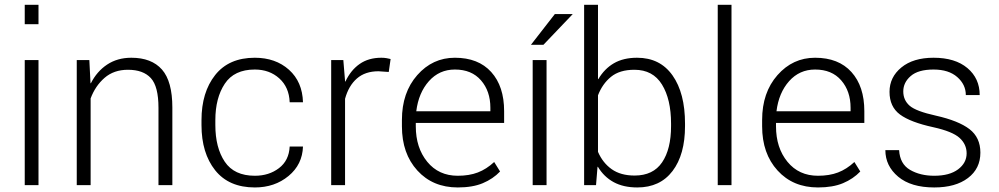

<svg xmlns="http://www.w3.org/2000/svg" viewBox="-20 -782 4219 811"><path d="M142.6 0H84.5V-528.3H142.6ZM142.6 -679.7H84.5V-761.7H142.6Z M357.4 -528.3 362.3 -430.7 363.8 -430.2Q389.2 -480.5 432.6 -509.3Q476.1 -538.1 534.7 -538.1Q620.1 -538.1 664.1 -488.3Q708 -438.5 708 -327.6V0H649.4V-326.7Q649.4 -417 617.2 -452.1Q585 -487.3 520.5 -487.3Q460.9 -487.3 421.6 -453.1Q382.3 -418.9 362.8 -366.2V0H304.2V-528.3Z M1056.6 -39.6Q1116.2 -39.6 1158.4 -71.8Q1200.7 -104 1203.6 -163.1H1259.8Q1257.3 -86.9 1198.7 -38.6Q1140.1 9.8 1056.6 9.8Q946.8 9.8 888.9 -62.7Q831.1 -135.3 831.1 -253.9V-274.4Q831.1 -392.1 888.9 -465.1Q946.8 -538.1 1056.2 -538.1Q1144 -538.1 1200.7 -487.3Q1257.3 -436.5 1259.8 -350.1H1203.6Q1201.2 -413.6 1159.7 -450.9Q1118.2 -488.3 1056.2 -488.3Q969.2 -488.3 929.4 -428.2Q889.6 -368.2 889.6 -274.4V-253.9Q889.6 -158.2 929.4 -98.9Q969.2 -39.6 1056.6 -39.6Z M1622.1 -478 1578.6 -481Q1522.5 -481 1487.5 -450.4Q1452.6 -419.9 1437.5 -364.7V0H1378.9V-528.3H1430.2L1437.5 -440.4V-438L1439 -437.5Q1461.4 -485.4 1499 -511.7Q1536.6 -538.1 1590.8 -538.1Q1602.1 -538.1 1612.5 -536.4Q1623 -534.7 1629.9 -532.7Z M1913.6 9.8Q1808.1 9.8 1742.9 -61.8Q1677.7 -133.3 1677.7 -248.5V-275.4Q1677.7 -391.1 1742.4 -464.6Q1807.1 -538.1 1901.4 -538.1Q2000.5 -538.1 2054.9 -477.8Q2109.4 -417.5 2109.4 -312.5V-262.7H1736.3V-248.5Q1736.3 -157.7 1784.7 -98.6Q1833 -39.6 1913.6 -39.6Q1961.9 -39.6 1998.3 -53.5Q2034.7 -67.4 2067.4 -97.7L2092.3 -57.6Q2062.5 -26.4 2019.5 -8.3Q1976.6 9.8 1913.6 9.8ZM1901.4 -488.3Q1835.4 -488.3 1791.7 -439.2Q1748 -390.1 1738.3 -312H2051.3V-326.7Q2051.3 -397 2011.7 -442.6Q1972.2 -488.3 1901.4 -488.3Z M2288.6 0H2230V-528.3H2288.6ZM2323.7 -722.7H2399.4L2275.4 -592.8H2222.7Z M2873.5 -249.5Q2873.5 -128.9 2820.8 -59.6Q2768.1 9.8 2671.9 9.8Q2613.3 9.8 2572 -12.7Q2530.8 -35.2 2505.4 -77.6L2503.9 -77.1L2497.6 0H2447.3V-761.7H2505.9V-448.2L2507.3 -447.8Q2533.2 -491.7 2573.2 -514.9Q2613.3 -538.1 2670.9 -538.1Q2768.1 -538.1 2820.8 -463.4Q2873.5 -388.7 2873.5 -259.8ZM2814.5 -259.8Q2814.5 -362.8 2776.1 -425Q2737.8 -487.3 2659.7 -487.3Q2597.2 -487.3 2560.8 -457.5Q2524.4 -427.7 2505.9 -379.4V-140.6Q2525.9 -94.2 2563.7 -67.4Q2601.6 -40.5 2660.6 -40.5Q2738.8 -40.5 2776.6 -96.2Q2814.5 -151.9 2814.5 -249.5Z M3069.8 0H3011.7V-761.7H3069.8Z M3435.1 9.8Q3329.6 9.8 3264.4 -61.8Q3199.2 -133.3 3199.2 -248.5V-275.4Q3199.2 -391.1 3263.9 -464.6Q3328.6 -538.1 3422.9 -538.1Q3522 -538.1 3576.4 -477.8Q3630.9 -417.5 3630.9 -312.5V-262.7H3257.8V-248.5Q3257.8 -157.7 3306.2 -98.6Q3354.5 -39.6 3435.1 -39.6Q3483.4 -39.6 3519.8 -53.5Q3556.2 -67.4 3588.9 -97.7L3613.8 -57.6Q3584 -26.4 3541 -8.3Q3498 9.8 3435.1 9.8ZM3422.9 -488.3Q3356.9 -488.3 3313.2 -439.2Q3269.5 -390.1 3259.8 -312H3572.8V-326.7Q3572.8 -397 3533.2 -442.6Q3493.7 -488.3 3422.9 -488.3Z M4063 -134.3Q4063 -172.4 4033.2 -199.5Q4003.4 -226.6 3922.4 -244.6Q3825.7 -265.6 3781.5 -298.3Q3737.3 -331.1 3737.3 -394Q3737.3 -456.1 3787.4 -497.1Q3837.4 -538.1 3923.3 -538.1Q4014.6 -538.1 4066.4 -494.4Q4118.2 -450.7 4118.2 -380.4H4059.6Q4059.6 -424.8 4023.4 -456.5Q3987.3 -488.3 3923.3 -488.3Q3858.4 -488.3 3826.9 -460.9Q3795.4 -433.6 3795.4 -396Q3795.4 -358.9 3822.3 -335.4Q3849.1 -312 3933.1 -293.5Q4028.8 -272 4075 -236.6Q4121.1 -201.2 4121.1 -137.2Q4121.1 -69.8 4068.6 -30Q4016.1 9.8 3926.3 9.8Q3828.1 9.8 3773.9 -35.6Q3719.7 -81.1 3719.7 -147.9H3777.8Q3781.2 -89.4 3824 -64.5Q3866.7 -39.6 3926.3 -39.6Q3990.7 -39.6 4026.9 -66.7Q4063 -93.8 4063 -134.3Z"/></svg>

Font: Roboto Web
Style: Light
Weight: 300
Designer: Google
Version: Version 1.200310; 2013